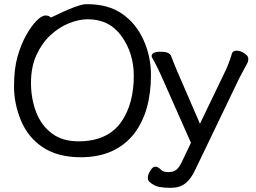

<svg xmlns="http://www.w3.org/2000/svg" viewBox="-20 -733 1221 917"><path d="M718 -437Q704 -461 704 -464Q704 -486 747 -486Q789 -486 797 -466Q805 -444 825 -396L935 -142L1053 -387Q1072 -425 1088 -478Q1092 -491 1110 -491Q1128 -491 1147 -478.5Q1166 -466 1166 -453Q1166 -440 1160 -429Q1154 -418 1143 -397.5Q1132 -377 1123 -360L912 79Q892 122 865 143Q838 164 797 164H787Q767 164 742 160Q717 156 693 135Q686 128 686 115Q686 102 697.5 82.5Q709 63 722 63Q735 63 749 78Q760 89 784 89Q808 89 822 78Q836 67 850 37L892 -51L748 -376Q726 -423 718 -437ZM198 -659Q213 -659 223 -649Q353 -713 391 -713Q394 -713 397 -713Q497 -713 563.5 -667Q630 -621 665.5 -542Q701 -463 701 -375Q701 -200 621 -95Q532 18 366 18Q257 18 186 -28.5Q115 -75 81 -155.5Q47 -236 47 -320Q47 -404 63.5 -462Q80 -520 104.5 -564Q129 -608 154 -633.5Q179 -659 198 -659ZM354 -58Q495 -58 560 -152Q619 -238 619 -371Q619 -478 561 -559.5Q503 -641 399 -641Q357 -641 309.5 -622Q262 -603 221 -565Q180 -527 154 -470Q128 -413 128 -337.5Q128 -262 152.5 -198Q177 -134 227.5 -96Q278 -58 354 -58Z"/></svg>

Font: Moon Stars Kai
Style: Bold
Weight: 700
Designer: GuiWonder
Version: Version 1.101